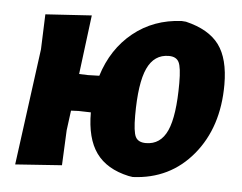

<svg xmlns="http://www.w3.org/2000/svg" viewBox="-42 -527 740 588"><g transform="rotate(5 328.5 -233.5)"><path d="M218 -471 195 -289 222 -288 257 -289Q283 -373 345.5 -423.5Q408 -474 494 -478L507 -477Q578 -460 609.5 -417.5Q641 -375 641 -295Q641 -164 570.5 -79Q500 6 386 11L373 9Q305 -6 273 -50.5Q241 -95 241 -175L203 -176L180 -175L172 -114L167 -6L24 4L72 -354L76 -462ZM464 -368Q419 -368 398 -322.5Q377 -277 377 -177Q377 -128 385 -112Q393 -96 417 -96Q462 -96 482.5 -141.5Q503 -187 503 -288Q503 -336 495 -352Q487 -368 464 -368Z"/></g></svg>

Font: Alegreya Sans ExtraBold
Style: Italic
Weight: 800
Italic angle: -7°
Designer: Juan Pablo del Peral
Foundry: Huerta Tipografica
Version: Version 2.007